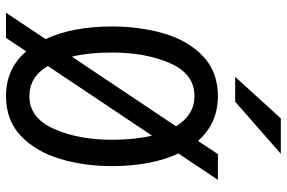

<svg xmlns="http://www.w3.org/2000/svg" viewBox="-182 -786 979 656"><g transform="rotate(90 308.0 -457.5)"><path d="M504 -577Q547 -484 547 -350Q547 -255 522.5 -173Q498 -91 444.5 -39.5Q391 12 308 12Q214 12 155 -57L109 12H23L113 -123Q70 -216 70 -350Q70 -446 94 -528Q118 -610 171.5 -661Q225 -712 308 -712Q401 -712 461 -644L506 -712H594ZM173 -213 411 -569Q372 -632 308 -632Q232 -632 195.5 -548.5Q159 -465 159 -350Q159 -272 173 -213ZM443 -487 205 -131Q242 -68 308 -68Q383 -68 420 -152Q457 -236 457 -350Q457 -428 443 -487ZM384 -927H505L327 -771H242Z"/></g></svg>

Font: Overpass Mono
Style: Regular
Weight: 400
Monospace: yes
Designer: Delve Withrington, Dave Bailey
Foundry: Delve Fonts
Version: Version 1.000;DELV;Overpass